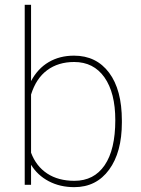

<svg xmlns="http://www.w3.org/2000/svg" viewBox="-20 -770 587 800"><path d="M487.8 -259.3Q487.8 -135.7 434.6 -63Q381.3 9.8 289.6 9.8Q230 9.8 183.1 -14.9Q136.2 -39.6 109.4 -83.5V0H83V-750H109.4V-432.1Q137.2 -484.4 182.9 -511.2Q228.5 -538.1 288.6 -538.1Q381.3 -538.1 434.6 -467Q487.8 -396 487.8 -267.6ZM460.4 -269.5Q460.4 -383.3 415.3 -447.5Q370.1 -511.7 289.1 -511.7Q222.7 -511.7 176.5 -477.5Q130.4 -443.4 109.4 -376V-133.8Q130.4 -77.6 176.5 -47.1Q222.7 -16.6 290 -16.6Q371.6 -16.6 416 -81.5Q460.4 -146.5 460.4 -269.5Z"/></svg>

Font: RobotoDraft Thin
Style: Regular
Weight: 250
Version: Version 2.001153; 2014